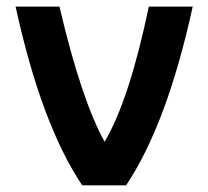

<svg xmlns="http://www.w3.org/2000/svg" viewBox="-20 -557 626 577"><path d="M227.1 0Q104 -183.6 26.9 -537.1H158.7Q224.6 -256.3 294.4 -130.9Q368.7 -256.8 427.2 -537.1H559.1Q481.9 -183.6 358.9 0Z"/></svg>

Font: Consola Mono
Style: Bold
Weight: 700
Monospace: yes
Designer: Wojciech Kalinowski "wmk69" (wmk69@o2.pl)
Foundry: Wojciech Kalinowski "wmk69" (wmk69@o2.pl)
Version: Version 2.1.0